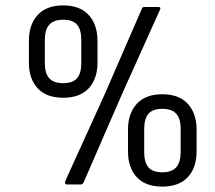

<svg xmlns="http://www.w3.org/2000/svg" viewBox="-20 -683 795 711"><path d="M227 0Q223 0 221.5 -3Q220 -6 221 -11L370 -339L505 -650Q507 -657 514 -657H567Q578 -657 572 -646L432 -335L289 -6Q285 0 280 0ZM214 -321Q152 -321 119.5 -356Q87 -391 87 -451V-532Q87 -592 119.5 -627.5Q152 -663 214 -663Q276 -663 308.5 -627.5Q341 -592 341 -532V-451Q341 -391 308.5 -356Q276 -321 214 -321ZM214 -375Q249 -375 265 -393Q281 -411 281 -450V-535Q281 -574 265 -592Q249 -610 214 -610Q179 -610 162.5 -591.5Q146 -573 146 -535V-450Q146 -411 162.5 -393Q179 -375 214 -375ZM581 8Q519 8 486.5 -27Q454 -62 454 -122V-203Q454 -263 486.5 -298.5Q519 -334 581 -334Q643 -334 675.5 -298.5Q708 -263 708 -203V-122Q708 -62 675.5 -27Q643 8 581 8ZM581 -45Q616 -45 632.5 -63.5Q649 -82 649 -120V-205Q649 -244 632.5 -262Q616 -280 581 -280Q546 -280 530 -262Q514 -244 514 -205V-120Q514 -81 530 -63Q546 -45 581 -45Z"/></svg>

Font: Sofia Sans Condensed
Style: Italic
Weight: 400
Italic angle: -9°
Designer: Botio Nikoltchev, Ani Petrova
Foundry: lettersoup
Version: Version 4.101